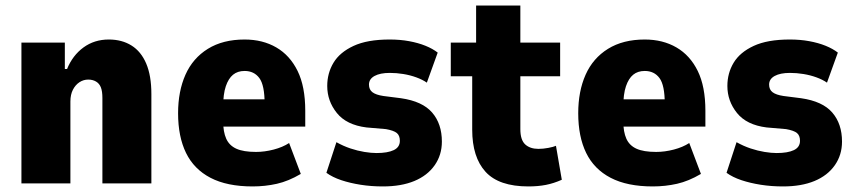

<svg xmlns="http://www.w3.org/2000/svg" viewBox="-20 -659 3070 690"><path d="M57 0V-506H213V-411H221Q241 -460 280 -488.5Q319 -517 371 -517Q418 -517 452.5 -495.5Q487 -474 505.5 -430.5Q524 -387 524 -321V0H348V-307Q348 -331 342.5 -345Q337 -359 325 -366Q313 -373 297 -373Q280 -373 265.5 -363.5Q251 -354 242 -336.5Q233 -319 233 -294V0Z M888 11Q796 11 736.5 -20Q677 -51 648.5 -109.5Q620 -168 620 -252Q620 -331 646.5 -390.5Q673 -450 727 -483.5Q781 -517 859 -517Q924 -517 973 -488.5Q1022 -460 1049.5 -404Q1077 -348 1077 -261V-204H761V-302H941L931 -286Q931 -353 912 -378.5Q893 -404 859 -404Q834 -404 817.5 -390.5Q801 -377 791.5 -349Q782 -321 782 -276V-223Q782 -185 793 -160.5Q804 -136 829.5 -124.5Q855 -113 900 -113Q931 -113 963.5 -121.5Q996 -130 1019 -145L1061 -34Q1017 -8 975 1.5Q933 11 888 11Z M1356 11Q1314 11 1276 5Q1238 -1 1206.5 -11.5Q1175 -22 1153 -38L1189 -148Q1214 -134 1239.5 -125.5Q1265 -117 1289.5 -113Q1314 -109 1333 -109Q1373 -109 1395 -119.5Q1417 -130 1417 -153Q1417 -172 1406 -181Q1395 -190 1367 -195L1297 -201Q1225 -210 1190.5 -253Q1156 -296 1156 -350Q1156 -396 1178.5 -433.5Q1201 -471 1250.5 -494Q1300 -517 1380 -517Q1418 -517 1450.5 -511Q1483 -505 1509 -494.5Q1535 -484 1553 -470L1514 -362Q1498 -373 1476 -381Q1454 -389 1429.5 -393Q1405 -397 1381 -397Q1346 -397 1326 -386Q1306 -375 1306 -355Q1306 -337 1318.5 -327.5Q1331 -318 1358 -314L1421 -306Q1498 -295 1533 -254.5Q1568 -214 1568 -150Q1568 -102 1542 -65Q1516 -28 1469 -8.5Q1422 11 1356 11Z M1879 11Q1773 11 1725 -41.5Q1677 -94 1677 -193V-385H1600V-506H1691V-639H1850V-506H1993V-385H1850V-195Q1850 -156 1867.5 -140Q1885 -124 1915 -124Q1932 -124 1950.5 -127.5Q1969 -131 1978 -135L1999 -13Q1970 0 1941.5 5.5Q1913 11 1879 11Z M2326 11Q2234 11 2174.5 -20Q2115 -51 2086.5 -109.5Q2058 -168 2058 -252Q2058 -331 2084.5 -390.5Q2111 -450 2165 -483.5Q2219 -517 2297 -517Q2362 -517 2411 -488.5Q2460 -460 2487.5 -404Q2515 -348 2515 -261V-204H2199V-302H2379L2369 -286Q2369 -353 2350 -378.5Q2331 -404 2297 -404Q2272 -404 2255.5 -390.5Q2239 -377 2229.5 -349Q2220 -321 2220 -276V-223Q2220 -185 2231 -160.5Q2242 -136 2267.5 -124.5Q2293 -113 2338 -113Q2369 -113 2401.5 -121.5Q2434 -130 2457 -145L2499 -34Q2455 -8 2413 1.5Q2371 11 2326 11Z M2794 11Q2752 11 2714 5Q2676 -1 2644.5 -11.5Q2613 -22 2591 -38L2627 -148Q2652 -134 2677.5 -125.5Q2703 -117 2727.5 -113Q2752 -109 2771 -109Q2811 -109 2833 -119.5Q2855 -130 2855 -153Q2855 -172 2844 -181Q2833 -190 2805 -195L2735 -201Q2663 -210 2628.5 -253Q2594 -296 2594 -350Q2594 -396 2616.5 -433.5Q2639 -471 2688.5 -494Q2738 -517 2818 -517Q2856 -517 2888.5 -511Q2921 -505 2947 -494.5Q2973 -484 2991 -470L2952 -362Q2936 -373 2914 -381Q2892 -389 2867.5 -393Q2843 -397 2819 -397Q2784 -397 2764 -386Q2744 -375 2744 -355Q2744 -337 2756.5 -327.5Q2769 -318 2796 -314L2859 -306Q2936 -295 2971 -254.5Q3006 -214 3006 -150Q3006 -102 2980 -65Q2954 -28 2907 -8.5Q2860 11 2794 11Z"/></svg>

Font: Nunito Sans 7pt Condensed Black
Style: Regular
Weight: 900
Width: 3
Designer: Vernon Adams
Foundry: Vernon Adams
Version: Version 3.101;gftools[0.9.27]